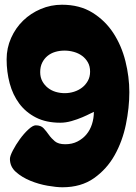

<svg xmlns="http://www.w3.org/2000/svg" viewBox="-20 -769 575 812"><path d="M242 -749Q317 -749 371 -715.5Q425 -682 459.5 -629Q494 -576 510.5 -510Q527 -444 527 -379Q527 -314 512.5 -243Q498 -172 465 -113Q432 -54 377.5 -15.5Q323 23 244 23Q219 23 181.5 16.5Q144 10 108.5 -4.5Q73 -19 47.5 -41.5Q22 -64 22 -97Q22 -109 34.5 -133Q47 -157 64 -180.5Q81 -204 100 -221.5Q119 -239 131 -239Q153 -239 164.5 -226.5Q176 -214 186.5 -199Q197 -184 212 -171.5Q227 -159 256 -159Q285 -159 307.5 -170.5Q330 -182 345.5 -200.5Q361 -219 369 -244Q377 -269 377 -296Q376 -296 362.5 -289Q349 -282 328 -273Q307 -264 282.5 -257Q258 -250 235 -250Q175 -250 132 -272Q89 -294 61.5 -331Q34 -368 21 -416.5Q8 -465 8 -518Q8 -566 27 -608.5Q46 -651 78 -682Q110 -713 152.5 -731Q195 -749 242 -749ZM150 -464Q150 -442 159 -425.5Q168 -409 182.5 -397.5Q197 -386 215.5 -380.5Q234 -375 254 -375Q274 -375 293 -381Q312 -387 327 -398.5Q342 -410 351.5 -427Q361 -444 361 -466Q361 -489 351.5 -505.5Q342 -522 327 -533Q312 -544 292.5 -549.5Q273 -555 253 -555Q232 -555 213.5 -549.5Q195 -544 181 -532.5Q167 -521 158.5 -504Q150 -487 150 -464Z"/></svg>

Font: r_Neptun CAT
Style: Regular
Weight: 400
Foundry: Peter Wiegel, CAT-Fonts
Version: Version 1.000;June 8, 2024;FontCreator 14.0.0.2814 32-bit